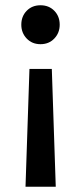

<svg xmlns="http://www.w3.org/2000/svg" viewBox="-20 -510 309 730"><path d="M134 -342Q102 -342 81.5 -363.5Q61 -385 61 -416Q61 -448 81.5 -469Q102 -490 134 -490Q166 -490 186.5 -469Q207 -448 207 -416Q207 -385 186.5 -363.5Q166 -342 134 -342ZM77 200 92 -248H177L192 200Z"/></svg>

Font: Outfit Medium
Style: Regular
Weight: 500
Designer: Rodrigo Fuenzalida
Foundry: fragTYPE
Version: Version 1.100; ttfautohint (v1.8.4.7-5d5b);gftools[0.9.27]